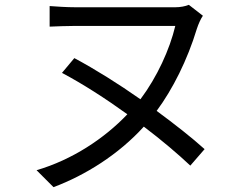

<svg xmlns="http://www.w3.org/2000/svg" viewBox="-20 -727 1040 793"><path d="M818 -662 760 -707C745 -701 725 -697 704 -697H292C254 -697 213 -700 185 -702V-617C213 -618 256 -620 292 -620H704C681 -523 629 -409 560 -317C469 -381 373 -441 287 -487L236 -426C321 -381 416 -320 506 -255C411 -155 278 -67 131 -24L201 46C332 -3 470 -89 574 -204C648 -148 715 -91 766 -43L825 -111C773 -158 703 -213 627 -269C693 -358 754 -479 793 -608C800 -629 809 -649 818 -662Z"/></svg>

Font: Microsoft YaHei
Style: Regular
Weight: 400
Designer: Ryoko NISHIZUKA 西塚涼子 (kana, bopomofo & ideographs); Paul D. Hunt (Latin, Greek & Cyrillic); Sandoll Communications 산돌커뮤니
Foundry: Adobe
Version: Version 2.001;hotconv 1.0.111;makeotfexe 2.5.65597